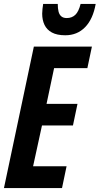

<svg xmlns="http://www.w3.org/2000/svg" viewBox="-22 -949 503 969"><path d="M-2 0 148.9 -713.9H441.9L418.9 -605H251L212.9 -424.8H369.1L346.2 -315.9H189.9L145 -109.9H314L291 0ZM307.6 -771Q265.6 -771 240 -784.9Q214.4 -798.8 202.6 -823.5Q190.9 -848.1 190.9 -879.9Q190.9 -891.1 192.4 -903.8Q193.8 -916.5 195.8 -929.2H269.5Q269.5 -906.7 273.4 -890.9Q277.3 -875 287.4 -866.5Q297.4 -857.9 314.9 -857.9Q340.8 -857.9 357.9 -874Q375 -890.1 384.8 -929.2H460.9Q447.3 -852.5 407.5 -811.8Q367.7 -771 307.6 -771Z"/></svg>

Font: Open Sans Condensed
Style: Italic
Weight: 400
Width: 3
Italic angle: -12°
Designer: Monotype Design Team
Foundry: Monotype Imaging Inc.
Version: Version 3.000